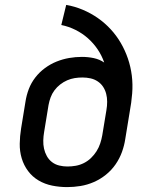

<svg xmlns="http://www.w3.org/2000/svg" viewBox="-20 -755 640 783"><path d="M254 8Q223 8 193 2Q163 -4 137.5 -19Q112 -34 94.5 -57.5Q77 -81 68.5 -109.5Q60 -138 60.5 -169Q61 -200 66 -231L84 -341Q88 -367 97.5 -392Q107 -417 124 -439Q141 -461 163.5 -477.5Q186 -494 211 -504Q236 -514 262 -518.5Q288 -523 314 -523Q339 -523 362.5 -518Q386 -513 405 -500Q395 -529 378 -554Q361 -579 338.5 -599Q316 -619 288 -633Q260 -647 230 -653L250 -735Q285 -729 318 -715Q351 -701 379.5 -681Q408 -661 431.5 -635.5Q455 -610 472.5 -580Q490 -550 501.5 -516.5Q513 -483 517.5 -447Q522 -411 519 -373.5Q516 -336 509 -299L491 -189Q487 -162 477.5 -135.5Q468 -109 451.5 -85Q435 -61 412 -42.5Q389 -24 362.5 -12.5Q336 -1 308.5 3.5Q281 8 254 8ZM255 -76Q272 -76 289 -79Q306 -82 322 -90Q338 -98 351 -110.5Q364 -123 373.5 -138Q383 -153 388.5 -169.5Q394 -186 397 -203L414 -306Q417 -323 417 -340Q417 -357 413 -372.5Q409 -388 400.5 -401Q392 -414 378.5 -423Q365 -432 349 -435.5Q333 -439 316 -439Q300 -439 284.5 -436.5Q269 -434 254 -427.5Q239 -421 225.5 -410.5Q212 -400 202 -386.5Q192 -373 186.5 -358Q181 -343 178 -327L160 -217Q157 -200 156.5 -182.5Q156 -165 159.5 -149Q163 -133 171 -118.5Q179 -104 192 -94Q205 -84 221.5 -80Q238 -76 255 -76Q255 -76 255 -76Q255 -76 255 -76Z"/></svg>

Font: Iosevka Curly Slab MdEx
Style: Italic
Weight: 500
Width: 7
Italic angle: -9°
Monospace: yes
Designer: Belleve Invis
Foundry: Belleve Invis
Version: Version 11.0.0; ttfautohint (v1.8.3)